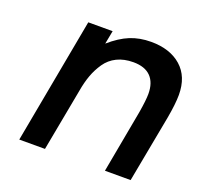

<svg xmlns="http://www.w3.org/2000/svg" viewBox="-104 -678 821 792"><g transform="rotate(20 306.5 -282.5)"><path d="M57.1 0 159.2 -551.8H266.1L254.9 -493.2Q298.3 -531.2 339.6 -548.1Q380.9 -564.9 431.2 -564.9Q514.2 -564.9 563.5 -521.5Q612.8 -478 612.8 -397.9Q612.8 -358.4 601.1 -293.9L545.9 0H433.1L483.9 -275.9Q493.2 -331.5 493.2 -358.9Q493.2 -408.2 467.3 -434.6Q441.4 -460.9 391.1 -460.9Q350.1 -460.9 319.3 -445.8Q288.6 -430.7 269.5 -402.8Q250.5 -375 239.3 -344.2Q228 -313.5 221.2 -273.9L169.9 0Z"/></g></svg>

Font: Involve SemiBold Oblique
Style: Italic
Weight: 600
Italic angle: -10.5°
Designer: Stefan Peev
Foundry: Context Ltd.
Version: Version 1.001